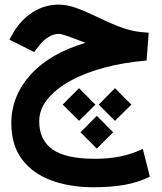

<svg xmlns="http://www.w3.org/2000/svg" viewBox="-20 -476 698 827"><path d="M405.3 -25.4 475.1 -96.2 545.9 -25.4 475.1 44.4ZM250 -25.4 320.3 -96.2 391.1 -25.4 320.3 44.4ZM326.7 93.8 397 22.9 467.3 93.8 397 164.1ZM347.7 -291.5Q340.3 -294.4 333.7 -297.1Q327.1 -299.8 316.4 -303.7Q283.7 -316.4 262.9 -323.2Q242.2 -330.1 232.9 -330.1Q211.4 -330.1 189 -316.4Q166.5 -302.7 150.4 -281.7L127 -252L20.5 -305.2L38.1 -336.4Q70.3 -390.6 121.1 -423.3Q171.9 -456.1 233.4 -456.1Q268.6 -456.1 307.4 -442.1Q346.2 -428.2 389.6 -407.2Q445.8 -379.9 483.6 -365Q521.5 -350.1 552.7 -343.5Q584 -336.9 620.6 -335L611.3 -215.3Q512.7 -207 428.2 -184.3Q343.8 -161.6 281.2 -126.7Q218.8 -91.8 183.8 -47.9Q148.9 -3.9 148.9 46.4Q148.9 126.5 205.6 167.2Q262.2 208 389.6 208Q447.3 208 496.3 198.2Q545.4 188.5 595.2 165.5L625.5 285.2Q571.3 311 513.2 320.8Q455.1 330.6 382.8 330.6Q281.7 330.6 201.7 301.3Q121.6 272 75.2 210.9Q28.8 149.9 28.8 54.2Q28.8 -62 111.3 -153.8Q193.8 -245.6 347.7 -291.5Z"/></svg>

Font: Vazir WOL
Style: Bold-WOL
Weight: 700
Designer: Saber Rastikerdar
Foundry: Saber Rastikerdar
Version: Version 30.00;August 23, 2021;FontCreator 13.0.0.2683 64-bit